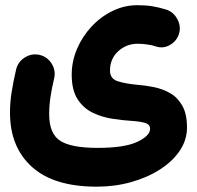

<svg xmlns="http://www.w3.org/2000/svg" viewBox="-20 -430 750 732"><path d="M18.1 -0.5Q18.1 -39.6 24.2 -78.1Q30.3 -116.7 41.5 -165.5Q48.8 -194.8 75.2 -211.2Q101.6 -227.5 130.9 -220.7Q160.2 -213.9 176.8 -187.5Q193.4 -161.1 186.5 -131.3Q177.2 -92.8 172.4 -59.8Q167.5 -26.9 167.5 5.4Q167.5 79.1 209 106.4Q250.5 133.8 352.5 133.8Q454.6 133.8 503.4 110.8Q552.2 87.9 552.2 61Q552.2 43.9 532 38.3Q511.7 32.7 480.5 30.8Q448.2 28.8 409.2 22.9Q370.1 17.1 334.5 0.2Q298.8 -16.6 276.1 -51.3Q253.4 -85.9 253.4 -145.5Q253.4 -196.3 273.7 -243.7Q293.9 -291 328.9 -328.6Q363.8 -366.2 408.9 -388.2Q454.1 -410.2 503.9 -410.2Q535.6 -410.2 560.3 -406.2Q585 -402.3 613.3 -393.6Q641.1 -384.8 656 -357.2Q670.9 -329.6 662.6 -301.8Q654.3 -273.9 628.2 -258.8Q602.1 -243.7 574.7 -252.9Q559.1 -258.3 539.8 -260.7Q520.5 -263.2 504.9 -263.2Q461.9 -263.2 430.7 -234.6Q399.4 -206.1 399.4 -161.1Q399.4 -129.4 429.4 -120.1Q459.5 -110.8 502 -106.9Q533.2 -104.5 566.4 -97.9Q599.6 -91.3 628.4 -75Q657.2 -58.6 675 -27.1Q692.9 4.4 692.9 56.6Q692.9 103.5 665.5 144.3Q638.2 185.1 590.3 215.8Q542.5 246.6 480.2 264.2Q418 281.7 348.6 281.7Q185.5 281.7 101.8 206.3Q18.1 130.9 18.1 -0.5Z"/></svg>

Font: Mikhak-FD ExtraBold
Style: Regular
Weight: 800
Designer: Amin Abedi
Version: Version 3.2